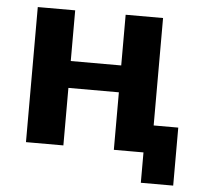

<svg xmlns="http://www.w3.org/2000/svg" viewBox="-48 -573 774 744"><g transform="rotate(5 338.5 -201.0)"><path d="M214.8 -221.7V2H69.3V-523.4H214.8V-326.2H411.1V-523.4H556.6V-105.5H652.3V120.1H526.4V2H504.9H411.1V-221.7Z"/></g></svg>

Font: Gen Shin Gothic Bold
Style: Bold
Weight: 700
Designer: [Source Han Sans]
Ryoko NISHIZUKA  (kana & ideographs); Paul D. Hunt (Latin, Greek & Cyrillic); Wenlong ZHANG  (bopomofo
Version: Version 1.002.20150607